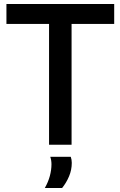

<svg xmlns="http://www.w3.org/2000/svg" viewBox="-20 -720 599 955"><path d="M548 -601H336V0H224V-601H12V-700H548ZM203 215Q220 185 228 155Q236 125 236 97Q236 77 230 60H332Q337 74 337 90Q337 125 323.5 157Q310 189 289 215Z"/></svg>

Font: Georama Medium
Style: Regular
Weight: 500
Designer: Jean-Baptiste Levee
Foundry: Production Type
Version: Version 1.000